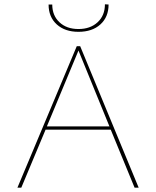

<svg xmlns="http://www.w3.org/2000/svg" viewBox="-20 -873 726 893"><path d="M206 -852H223Q223 -801 256.5 -769.5Q290 -738 345 -738Q400 -738 434 -769.5Q468 -801 468 -853L485 -852Q485 -794 447 -759.5Q409 -725 345 -725Q282 -725 244 -759.5Q206 -794 206 -852ZM495 -270H192L79 0H61L337 -658H353L625 0H606ZM489 -285 345 -638 198 -285Z"/></svg>

Font: Ysabeau SC Thin
Style: Regular
Weight: 200
Designer: Christian Thalmann (Catharsis Fonts)
Version: Version 0.003